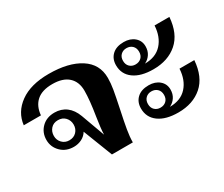

<svg xmlns="http://www.w3.org/2000/svg" viewBox="-98 -814 1243 1066"><g transform="rotate(-30 523.5 -281.5)"><path d="M288 -188Q275 -166 251.5 -154Q228 -142 200 -142Q150 -142 118 -174Q86 -206 86 -251Q86 -298 117.5 -329.5Q149 -361 200 -361Q243 -361 274.5 -337.5Q306 -314 323 -268L378 -117Q379 -156 390 -225Q406 -323 406 -383Q406 -440 371 -472Q336 -504 269 -504Q203 -504 168 -473Q133 -442 128 -385H18Q27 -464 95.5 -513.5Q164 -563 280 -563Q406 -563 480 -515.5Q554 -468 554 -380Q554 -346 547.5 -307.5Q541 -269 525 -193Q510 -123 502.5 -79Q495 -35 495 0H361ZM260 -250Q260 -277 242.5 -296Q225 -315 196 -315Q167 -315 150 -296Q133 -277 133 -250Q133 -223 151 -204.5Q169 -186 196 -186Q225 -186 242.5 -204.5Q260 -223 260 -250Z M628 -417Q628 -458 654.5 -483Q681 -508 729 -508Q770 -508 796.5 -485.5Q823 -463 823 -427Q823 -398 809 -377Q795 -356 772 -345Q842 -345 881 -388Q920 -431 924 -502H1019Q1011 -398 951.5 -346Q892 -294 798 -294Q718 -294 673 -327Q628 -360 628 -417ZM777 -419Q777 -443 762.5 -457Q748 -471 725 -471Q703 -471 688.5 -457Q674 -443 674 -419Q674 -395 688.5 -381Q703 -367 725 -367Q748 -367 762.5 -381Q777 -395 777 -419ZM628 -140Q628 -181 654.5 -206Q681 -231 729 -231Q770 -231 796.5 -208.5Q823 -186 823 -150Q823 -121 809 -100Q795 -79 772 -68Q842 -68 881 -111Q920 -154 924 -225H1019Q1011 -121 951.5 -69Q892 -17 798 -17Q718 -17 673 -50Q628 -83 628 -140ZM777 -142Q777 -166 762.5 -180Q748 -194 725 -194Q703 -194 688.5 -180Q674 -166 674 -142Q674 -118 688.5 -104Q703 -90 725 -90Q748 -90 762.5 -104Q777 -118 777 -142Z"/></g></svg>

Font: Taviraj DemiBold
Style: Regular
Weight: 600
Designer: Katatrad Team
Foundry: CadsonDemak
Version: Version 1.030